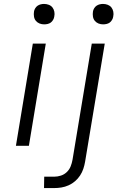

<svg xmlns="http://www.w3.org/2000/svg" viewBox="-20 -742 640 977"><path d="M61 0 147 -520H213L127 0ZM205 -618Q192 -618 181 -622.5Q170 -627 162.5 -636Q155 -645 153 -657.5Q151 -670 153 -683Q154 -691 159 -699.5Q164 -708 171.5 -713Q179 -718 187.5 -720Q196 -722 204 -722Q217 -722 228.5 -717.5Q240 -713 247 -704Q254 -695 256.5 -682.5Q259 -670 256 -657Q255 -649 250 -640.5Q245 -632 238 -627Q231 -622 222 -620Q213 -618 205 -618ZM204 215 205 157H257Q273 157 290 151.5Q307 146 320 133.5Q333 121 339.5 104.5Q346 88 349 71L447 -520H513L413 81Q410 99 404 117Q398 135 387.5 151Q377 167 362 180Q347 193 329 201Q311 209 292.5 212Q274 215 256 215ZM505 -618Q492 -618 481 -622.5Q470 -627 462.5 -636Q455 -645 453 -657.5Q451 -670 453 -683Q454 -691 459 -699.5Q464 -708 471.5 -713Q479 -718 487.5 -720Q496 -722 504 -722Q517 -722 528.5 -717.5Q540 -713 547 -704Q554 -695 556.5 -682.5Q559 -670 556 -657Q555 -649 550 -640.5Q545 -632 538 -627Q531 -622 522 -620Q513 -618 505 -618Z"/></svg>

Font: Iosevka Aile Light Oblique
Style: Regular
Weight: 300
Italic angle: -9°
Designer: Belleve Invis
Foundry: Belleve Invis
Version: Version 31.1.0; ttfautohint (v1.8.4)